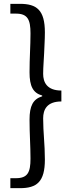

<svg xmlns="http://www.w3.org/2000/svg" viewBox="-20 -864 378 1001"><path d="M34 117H84C172 117 214 84 214 -32C214 -113 205 -172 205 -247C205 -292 224 -335 300 -335V-392C224 -392 205 -436 205 -479C205 -498 206 -516 207 -533L210 -585C211 -620 214 -655 214 -695C214 -811 172 -844 84 -844H34V-793H63C124 -793 139 -762 139 -690C139 -622 134 -564 134 -487C134 -415 152 -379 200 -366V-362C152 -347 134 -312 134 -240C134 -164 139 -105 139 -37C139 35 124 65 63 65H34Z"/></svg>

Font: Spoqa Han Sans Neo Regular
Style: Regular
Weight: 400
Designer: [Spoqa Han Sans Neo] Dong-huui Kim  Younghwa Kang  Yujin Lee  [Noto Sans] Ryoko NISHIZUKA  (kana & ideographs); Paul D. 
Foundry: Spoqa (http://www.spoqa-han-sans.com)
Version: Version 1.000